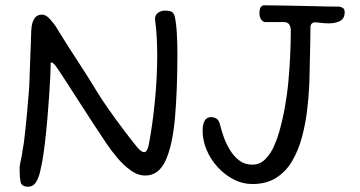

<svg xmlns="http://www.w3.org/2000/svg" viewBox="-20 -708 1357 723"><path d="M86 -5Q61 -5 57.5 -23Q54 -41 54 -63V-79L56 -93Q57 -99 59 -107Q61 -115 62 -122Q64 -137 66.5 -150.5Q69 -164 70 -171Q72 -186 75.5 -219Q79 -252 82.5 -290.5Q86 -329 88.5 -361Q91 -393 91 -405Q91 -411 92 -435.5Q93 -460 94 -489.5Q95 -519 96 -543Q97 -567 97 -573Q97 -588 99 -606.5Q101 -625 110 -639Q119 -653 139 -653Q153 -653 168.5 -635.5Q184 -618 191 -607Q195 -600 198.5 -594.5Q202 -589 205 -584Q237 -532 274.5 -475Q312 -418 347 -360Q364 -332 390.5 -294.5Q417 -257 444.5 -220.5Q472 -184 493 -158Q511 -135 523 -135Q534 -135 540 -162Q554 -234 563 -324.5Q572 -415 572 -500Q572 -537 570 -570.5Q568 -604 564 -632Q562 -649 573.5 -658.5Q585 -668 601 -668Q620 -668 627.5 -663Q635 -658 638 -646Q644 -619 646 -580Q648 -541 648 -506Q648 -369 639 -265.5Q630 -162 604 -104.5Q578 -47 527 -47Q499 -47 472 -66.5Q445 -86 421.5 -114Q398 -142 380 -169Q324 -253 288.5 -308.5Q253 -364 231.5 -397Q210 -430 199 -446.5Q188 -463 182.5 -468Q177 -473 171 -473Q171 -457 169.5 -423.5Q168 -390 165 -346Q162 -302 158 -256Q154 -210 149 -168.5Q144 -127 139 -99Q136 -84 131 -61.5Q126 -39 115.5 -22Q105 -5 86 -5ZM930 -15Q893 -15 859.5 -32.5Q826 -50 799.5 -79Q773 -108 758 -143.5Q743 -179 743 -215Q743 -267 775 -267Q786 -267 795.5 -261Q805 -255 809 -237Q813 -220 821.5 -195Q830 -170 844.5 -145.5Q859 -121 880 -104.5Q901 -88 930 -88Q959 -88 979.5 -109Q1000 -130 1012.5 -159Q1025 -188 1031 -210Q1057 -302 1066 -402Q1075 -502 1075 -593Q1075 -607 1069 -616Q1063 -625 1048 -625H978Q971 -625 964 -634Q957 -643 957 -657Q957 -676 962.5 -682Q968 -688 973 -688H978Q991 -688 1018.5 -687.5Q1046 -687 1081 -686.5Q1116 -686 1151.5 -685Q1187 -684 1216 -683.5Q1245 -683 1259 -683Q1270 -680 1274 -675.5Q1278 -671 1278 -663Q1278 -638 1260.5 -629Q1243 -620 1217 -620Q1205 -620 1192.5 -621.5Q1180 -623 1168 -624Q1149 -624 1149 -604Q1149 -589 1148.5 -557Q1148 -525 1147 -488.5Q1146 -452 1145.5 -421.5Q1145 -391 1144 -379Q1142 -338 1136 -289Q1130 -240 1117 -191.5Q1104 -143 1081 -103Q1058 -63 1021 -39Q984 -15 930 -15Z"/></svg>

Font: Fuzzy Bubbles
Style: Regular
Weight: 400
Designer: Robert E. Leuschke
Foundry: Robert E. Leuschke
Version: Version 1.010; ttfautohint (v1.8.3)